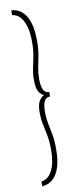

<svg xmlns="http://www.w3.org/2000/svg" viewBox="-101 -785 405 979"><g transform="rotate(-10 102.0 -295.5)"><path d="M34.5 160V135Q40.5 135 53 130.2Q65.5 125.5 78.8 110Q92 94.5 101.5 63.8Q111 33 111 -19Q111 -59 104.8 -90.8Q98.5 -122.5 92.5 -151Q86.5 -179.5 86.5 -210.5Q86.5 -254 98.5 -272.5Q110.5 -291 124.5 -296.5Q110.5 -300.5 98.5 -319Q86.5 -337.5 86.5 -381.5Q86.5 -412.5 92.5 -440.8Q98.5 -469 104.8 -500.5Q111 -532 111 -572Q111 -624 101.5 -654.8Q92 -685.5 78.8 -701Q65.5 -716.5 53 -721.2Q40.5 -726 34.5 -726V-751Q44.5 -751 61.5 -745.5Q78.5 -740 96 -722.5Q113.5 -705 125.2 -669.5Q137 -634 137 -573.5Q137 -532 131 -500.2Q125 -468.5 119.2 -440Q113.5 -411.5 113.5 -381Q113.5 -347.5 122 -327.5Q130.5 -307.5 153 -307.5V-284Q130.5 -284 122 -263.8Q113.5 -243.5 113.5 -210.5Q113.5 -180.5 119.2 -152Q125 -123.5 131 -91.2Q137 -59 137 -17.5Q137 43 125.2 78.5Q113.5 114 96 131.5Q78.5 149 61.5 154.5Q44.5 160 34.5 160Z"/></g></svg>

Font: Imbue 50pt SemiBold
Style: Regular
Weight: 600
Designer: Tyler Finck
Foundry: Etcetera Type Company
Version: Version 1.102; ttfautohint (v1.8.3)